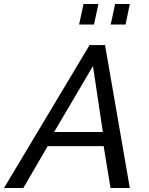

<svg xmlns="http://www.w3.org/2000/svg" viewBox="-67 -934 739 954"><path d="M378 -710H455L578 0H482L448 -208H170L49 0H-47ZM444 -278 395 -606 202 -278ZM326 -812 348 -914H422L400 -812ZM483 -812 505 -914H578L557 -812Z"/></svg>

Font: Raleway Medium
Style: Italic
Weight: 500
Italic angle: -12°
Designer: Matt McInerney, Pablo Impallari, Rodrigo Fuenzalida
Foundry: Matt McInerney, Pablo Impallari, Rodrigo Fuenzalida
Version: Version 4.026